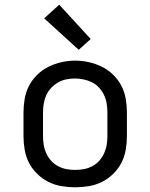

<svg xmlns="http://www.w3.org/2000/svg" viewBox="-20 -789 640 817"><path d="M300 8Q271 8 241.5 3Q212 -2 186 -15Q160 -28 138.5 -49Q117 -70 103.5 -96Q90 -122 85 -151.5Q80 -181 80 -210V-310Q80 -339 85 -368.5Q90 -398 103.5 -424Q117 -450 138.5 -471Q160 -492 186.5 -505Q213 -518 242 -524.5Q271 -531 300 -531Q329 -531 358 -524.5Q387 -518 413.5 -505Q440 -492 461.5 -471Q483 -450 496.5 -424Q510 -398 515 -368.5Q520 -339 520 -310V-210Q520 -181 515 -151.5Q510 -122 496.5 -96Q483 -70 461.5 -49Q440 -28 414 -15Q388 -2 358.5 3Q329 8 300 8ZM300 -66Q319 -66 337.5 -69.5Q356 -73 373 -82Q390 -91 402.5 -105Q415 -119 423 -136.5Q431 -154 434 -172.5Q437 -191 437 -210V-310Q437 -329 434 -348Q431 -367 423 -384Q415 -401 402 -415.5Q389 -430 372 -438.5Q355 -447 336 -451Q317 -455 298 -455Q279 -455 260.5 -451Q242 -447 226 -437.5Q210 -428 197 -414Q184 -400 176.5 -383Q169 -366 166 -347.5Q163 -329 163 -310V-210Q163 -191 166 -172.5Q169 -154 177 -136.5Q185 -119 197.5 -105Q210 -91 227 -82Q244 -73 262.5 -69.5Q281 -66 300 -66ZM315 -577 168 -711 232 -769 366 -623Z"/></svg>

Font: Zed Mono Extended
Style: Regular
Weight: 400
Width: 7
Monospace: yes
Designer: Belleve Invis
Foundry: Belleve Invis
Version: Version 1.0.0; ttfautohint (v1.8.4)